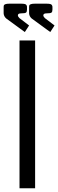

<svg xmlns="http://www.w3.org/2000/svg" viewBox="-63 -1008 312 1028"><path d="M92.8 -967.8Q92.8 -976.1 94 -979.5Q95.2 -982.9 102.1 -985.6Q108.9 -988.3 124 -988.3H186.5Q197.8 -988.3 204.6 -986.8Q211.4 -985.4 214.1 -981.7Q216.8 -978 217.3 -975.6Q217.8 -973.1 217.8 -967.8V-957Q217.8 -944.8 212.6 -940.7Q207.5 -936.5 186.5 -936.5Q168.9 -936.5 168.9 -925.8Q168.9 -919.4 177.2 -911.1L229 -871.6L206.1 -836.4L106.4 -909.2Q93.8 -920.4 92.8 -936.5ZM-43.5 -967.8Q-43.5 -976.1 -42.2 -979.5Q-41 -982.9 -34.2 -985.6Q-27.3 -988.3 -12.2 -988.3H50.3Q61.5 -988.3 68.4 -986.8Q75.2 -985.4 77.9 -981.7Q80.6 -978 81.1 -975.6Q81.5 -973.1 81.5 -967.8V-957Q81.5 -944.8 76.4 -940.7Q71.3 -936.5 50.3 -936.5Q32.7 -936.5 32.7 -925.8Q32.7 -919.4 41 -911.1L92.8 -871.6L69.8 -836.4L-29.8 -909.2Q-42.5 -920.4 -43.5 -936.5ZM125 -791.5V0H41.5V-791.5Z"/></svg>

Font: Gputeks
Style: Regular
Weight: 500
Version: Version 0.9